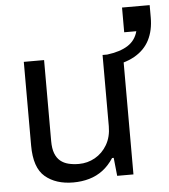

<svg xmlns="http://www.w3.org/2000/svg" viewBox="-53 -771 732 830"><g transform="rotate(-5 313.5 -355.5)"><path d="M232 12Q156.5 12 110.1 -27.2Q63.8 -66.4 63.8 -162.7V-526H151.8V-174.6Q151.8 -142 159.9 -121Q168 -100 182.8 -87.8Q197.6 -75.6 218.1 -70.6Q238.6 -65.6 262.9 -65.6Q300.5 -65.6 333 -83.9Q365.5 -102.2 385.6 -136.4Q405.6 -170.7 405.6 -216.8V-526H493.6V0H423L414.8 -78.7H407.8Q387.1 -46.9 360.5 -26.8Q333.9 -6.7 301.5 2.6Q269.1 12 232 12ZM425.6 -472.6V-526Q481.7 -533 515.5 -554.3Q549.2 -575.6 559.9 -615.6H507.3V-722.9H627.2V-668.9Q627.2 -613.4 606.1 -571.9Q585 -530.4 540.6 -505.3Q496.2 -480.3 425.6 -472.6Z"/></g></svg>

Font: Archivo SemiBold
Style: Regular
Weight: 600
Designer: Hector Gatti
Foundry: Omnibus-Type
Version: Version 2.001